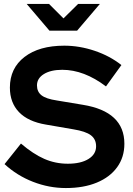

<svg xmlns="http://www.w3.org/2000/svg" viewBox="-20 -941 671 971"><path d="M313 10Q228 10 147 -21.5Q66 -53 3 -111L86 -215Q148 -162 204 -137.5Q260 -113 323 -113Q389 -113 427.5 -137Q466 -161 466 -201Q466 -237 439.5 -257Q413 -277 351 -287L212 -311Q122 -326 76 -374Q30 -422 30 -498Q30 -596 104 -653Q178 -710 305 -710Q382 -710 459 -684Q536 -658 594 -612L516 -504Q405 -588 295 -588Q237 -588 202 -566.5Q167 -545 167 -509Q167 -477 190 -459Q213 -441 267 -433L399 -411Q609 -377 609 -214Q609 -146 572.5 -95.5Q536 -45 469.5 -17.5Q403 10 313 10ZM228 -921 301 -848 375 -921H485L370 -786H230L115 -921Z"/></svg>

Font: Red Hat Display
Style: Bold
Weight: 700
Designer: Pentagram, MCKL
Foundry: Pentagram, MCKL
Version: Version 1.023; ttfautohint (v1.8.3)